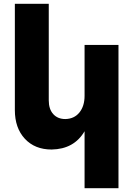

<svg xmlns="http://www.w3.org/2000/svg" viewBox="-20 -777 713 1008"><path d="M424 -541H602V211H424V-88Q369 6 251 8Q163 8 110.5 -48.5Q58 -105 58 -199V-757H236V-250Q236 -204 259.5 -178Q283 -152 323 -152Q370 -153 397 -186.5Q424 -220 424 -274Z"/></svg>

Font: Montserrat arm
Style: Bold
Weight: 700
Designer: Julieta Ulanovsky
Foundry: Julieta Ulanovsky
Version: Version 6.000;PS 006.000;hotconv 1.0.88;makeotf.lib2.5.64775